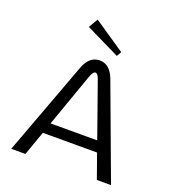

<svg xmlns="http://www.w3.org/2000/svg" viewBox="-155 -996 1009 1115"><g transform="rotate(20 350.0 -438.5)"><path d="M223.3 -819.2 256.7 -876.7 450 -745.8 433.3 -716.7ZM441.7 -583.3 658.3 0H570.8L517.5 -150H182.5L129.2 0H41.7L258.3 -583.3Q288.3 -658.3 350 -658.3Q411.7 -658.3 441.7 -583.3ZM205.8 -216.7H494.2L379.2 -541.7Q366.7 -583.3 350 -583.3Q342.5 -583.3 335.4 -572.9Q328.3 -562.5 325 -551.7L320.8 -541.7Z"/></g></svg>

Font: BoonBaan
Style: Regular
Weight: 400
Designer: Sungsit Sawaiwan
Foundry: FontUni
Version: Version 2.0